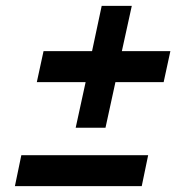

<svg xmlns="http://www.w3.org/2000/svg" viewBox="-20 -636 640 657"><path d="M31 1 53 -105H487L465 1ZM239 -199 273 -355H106L129 -461H295L328 -616H431L397 -461H563L540 -355H375L341 -199Z"/></svg>

Font: Red Hat Display ExtraBold
Style: Italic
Weight: 800
Italic angle: -12°
Designer: Pentagram, MCKL
Foundry: Pentagram, MCKL
Version: Version 1.023